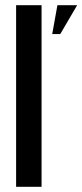

<svg xmlns="http://www.w3.org/2000/svg" viewBox="-20 -719 317 739"><path d="M42 -699H140V0H42ZM212 -588H181L201 -699H277Z"/></svg>

Font: Moniqa Paragraph
Style: Bold
Weight: 700
Designer: Rajesh Rajput
Foundry: Rajesh Rajput
Version: Version 1.000